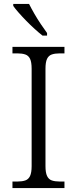

<svg xmlns="http://www.w3.org/2000/svg" viewBox="-20 -951 389 971"><path d="M43 0V-33H69Q92 -33 108 -38.5Q124 -44 132 -61Q140 -78 140 -111V-603Q140 -637 132 -653.5Q124 -670 108 -675.5Q92 -681 69 -681H43V-714H306V-681H281Q258 -681 242 -675.5Q226 -670 218 -653.5Q210 -637 210 -603V-111Q210 -78 218 -61Q226 -44 242 -38.5Q258 -33 281 -33H306V0ZM195 -771Q177 -785 155.5 -804.5Q134 -824 112.5 -846Q91 -868 73.5 -888Q56 -908 47 -921V-931H127Q138 -909 153.5 -882Q169 -855 186.5 -829Q204 -803 218 -784V-771Z"/></svg>

Font: Noto Rashi Hebrew Light
Style: Regular
Weight: 300
Version: Version 1.006